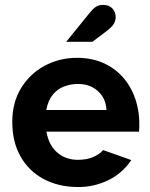

<svg xmlns="http://www.w3.org/2000/svg" viewBox="-20 -742 603 774"><path d="M296.1 12Q216.4 12 156.3 -20.1Q96.2 -52.1 62.9 -111Q29.5 -169.9 29.5 -250.2Q29.5 -329.2 65.2 -387.2Q100.8 -445.1 160.2 -477Q219.6 -508.9 290.8 -508.9Q351.4 -508.9 399.7 -486.6Q447.9 -464.3 481.1 -424Q514.2 -383.7 529.8 -329.2Q545.3 -274.8 540.5 -211.2H167.1Q172.7 -180.1 185.1 -158.6Q197.6 -137.2 214.9 -123.7Q232.2 -110.1 252.4 -103.9Q272.6 -97.7 292.8 -97.7Q329.1 -97.7 355.2 -108.8Q381.2 -119.9 395.8 -137L509.3 -96.7Q472.6 -42.4 415.7 -15.2Q358.7 12 296.1 12ZM166.4 -298.5H409.3Q407.6 -331.1 392.2 -354.5Q376.7 -378 351.7 -390.8Q326.7 -403.6 294.1 -403.6Q265.1 -403.6 238.3 -393.4Q211.5 -383.3 192.9 -360.5Q174.2 -337.7 166.4 -298.5ZM246.8 -573.4 341.6 -690.4Q355.4 -707.4 366.9 -714.8Q378.4 -722.2 395.5 -722.2Q419.6 -722.2 433 -707.9Q446.3 -693.5 446.3 -672.4Q446.3 -658.8 438.8 -646Q431.4 -633.2 408.7 -616L352.3 -573.4Z"/></svg>

Font: Atkinson Hyperlegible Next
Style: Regular
Weight: 400
Designer: Elliott Scott, Megan Eiswerth, Linus Boman, Theodore Petrosky, Letters from Sweden
Foundry: Applied Design Works, Letters from Sweden
Version: Version 2.001